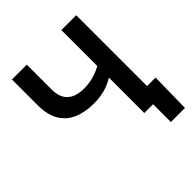

<svg xmlns="http://www.w3.org/2000/svg" viewBox="-235 -882 1191 1191"><g transform="rotate(-45 360.5 -286.0)"><path d="M318.4 -262.2Q241.2 -262.2 184.1 -287.1Q127 -312 95.7 -365Q64.5 -418 64.5 -502V-727.5H194.8V-509.3Q194.8 -439 232.7 -405Q270.5 -371.1 341.3 -371.1Q397 -371.1 444.6 -388.2Q492.2 -405.3 529.8 -432.1V-332Q483.9 -296.9 433.1 -279.5Q382.3 -262.2 318.4 -262.2ZM498 0V-727.5H628.4V0ZM575.2 156.2V0H535.2V-106H703.1L698.7 156.2Z"/></g></svg>

Font: Inter 18pt SemiBold
Style: Regular
Weight: 600
Designer: Rasmus Andersson
Foundry: rsms
Version: Version 4.001;git-66647c0bb